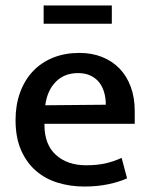

<svg xmlns="http://www.w3.org/2000/svg" viewBox="-20 -674 549 704"><path d="M474 -220H143V-216Q143 -144 185 -106Q227 -68 296 -68Q334 -68 364.5 -74.5Q395 -81 426 -95L446 -20Q417 -7 377 1.5Q337 10 289 10Q238 10 192 -4Q146 -18 111.5 -48Q77 -78 57 -124Q37 -170 37 -234Q37 -289 53.5 -334.5Q70 -380 100.5 -412.5Q131 -445 174.5 -462.5Q218 -480 271 -480Q317 -480 354.5 -465Q392 -450 418.5 -422.5Q445 -395 459.5 -355.5Q474 -316 474 -268ZM368 -290Q368 -314 362 -335Q356 -356 344 -371.5Q332 -387 312.5 -396.5Q293 -406 266 -406Q216 -406 184.5 -374Q153 -342 146 -288ZM390 -654V-587H140V-654Z"/></svg>

Font: Mukta Vaani Medium
Style: Regular
Weight: 500
Designer: Noopur Datye, Girish Dalvi, Yashodeep Gholap, Pallavi Karambelkar
Foundry: Ek Type
Version: Version 2.538;PS 1.000;hotconv 16.6.51;makeotf.lib2.5.65220;